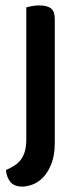

<svg xmlns="http://www.w3.org/2000/svg" viewBox="-20 -494 295 708"><path d="M182 32Q182 78 170 109Q158 140 140 159Q122 178 101 186Q80 194 62 194Q32 194 18 176.5Q4 159 2 133Q20 125 34 116Q48 107 57.5 94Q67 81 72 63Q77 45 77 19V-467Q84 -469 97 -471.5Q110 -474 125 -474Q154 -474 168 -463Q182 -452 182 -425V32Z"/></svg>

Font: Baloo Thambi 2 Medium
Style: Regular
Weight: 500
Designer: Aadarsh Rajan and Ek Type
Foundry: Ek Type
Version: Version 1.640;hotconv 1.0.111;makeotfexe 2.5.65597; ttfautoh